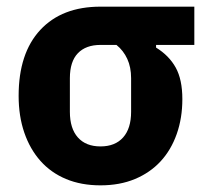

<svg xmlns="http://www.w3.org/2000/svg" viewBox="-20 -545 626 577"><path d="M449 -410V-402Q488 -378 508 -342Q528 -306 528 -247Q528 -190 511 -142Q494 -94 462.5 -60Q431 -26 385.5 -7Q340 12 282 12Q224 12 178.5 -7Q133 -26 101.5 -61.5Q70 -97 53 -146.5Q36 -196 36 -257Q36 -385 101 -455Q166 -525 282 -525H564V-410ZM282 -410Q238 -410 214 -385Q190 -360 190 -310V-209Q190 -159 214 -132Q238 -105 282 -105Q326 -105 350 -132Q374 -159 374 -209V-310Q374 -343 362.5 -368Q351 -393 330 -410Z"/></svg>

Font: Aneliza ExtraBold
Style: Regular
Weight: 800
Designer: Mike Abbink, Paul van der Laan, Pieter van Rosmalen
Foundry: Bold Monday
Version: Version 3.001;September 8, 2019;FontCreator 11.5.0.2425 64-b